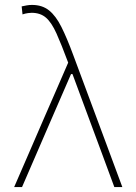

<svg xmlns="http://www.w3.org/2000/svg" viewBox="-20 -760 552 780"><path d="M37.5 0Q67 -67.5 98.5 -140.5Q130 -213.5 159.5 -281.5Q182.5 -334 207.5 -391.5Q232 -448.5 257 -505.5Q229.5 -579.5 209.5 -624Q189.5 -668.5 166.8 -688.2Q144 -708 108.5 -708Q104 -708 93.8 -706.8Q83.5 -705.5 71.5 -701.5L68 -734Q78.5 -736.5 89 -738.2Q99.5 -740 110 -740Q151.5 -740 179.2 -717.8Q207 -695.5 229.5 -650.5Q252 -605.5 277.5 -536.5L370 -288Q395 -221 413 -172.5Q431 -124 446 -83.5Q461 -43 477 0H444.5Q418.5 -70 393 -139.5Q367.5 -208.5 341 -279.5L274.5 -459H268.5L189 -276Q158 -204 128.2 -135.5Q98.5 -67 69.5 0Z"/></svg>

Font: Heraclito Thin
Style: Regular
Weight: 100
Designer: Kostas Bartsokas (font) & Cristiano Sobral (main changes)
Foundry: Kostas Bartsokas (font) & Cristiano Sobral (main changes)
Version: Version 1.00;July 8, 2020;FontCreator 13.0.0.2655 64-bit